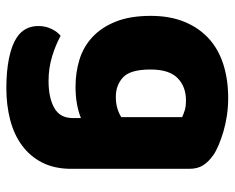

<svg xmlns="http://www.w3.org/2000/svg" viewBox="-87 -454 739 605"><g transform="rotate(90 282.5 -151.5)"><path d="M352 -37Q332 -29 307.5 -24.5Q283 -20 253 -20Q208 -20 167.5 -32.5Q127 -45 96.5 -73.5Q66 -102 48 -147Q30 -192 30 -257Q30 -317 48.5 -362.5Q67 -408 100.5 -439Q134 -470 182 -485.5Q230 -501 289 -501Q317 -501 344 -497Q371 -493 394.5 -486Q418 -479 437 -471Q456 -463 469 -454Q489 -440 500.5 -422.5Q512 -405 512 -378V-7Q512 46 492.5 84.5Q473 123 438.5 148.5Q404 174 357.5 186Q311 198 258 198Q204 198 163 189.5Q122 181 98 165Q62 141 62 97Q62 74 71.5 55Q81 36 93 27Q122 43 158.5 54Q195 65 235 65Q288 65 320 47Q352 29 352 -11ZM285 -147Q305 -147 320.5 -151.5Q336 -156 349 -164V-356Q338 -361 326.5 -364.5Q315 -368 296 -368Q253 -368 226 -341.5Q199 -315 199 -256Q199 -193 223.5 -170Q248 -147 285 -147Z"/></g></svg>

Font: Baloo Paaji 2 ExtraBold
Style: Regular
Weight: 800
Designer: Shuchita Grover, Noopur Datye and Ek Type
Foundry: Ek Type
Version: Version 1.640;hotconv 1.0.111;makeotfexe 2.5.65597; ttfautoh